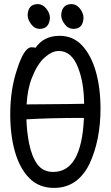

<svg xmlns="http://www.w3.org/2000/svg" viewBox="-20 -894 540 938"><path d="M244 24Q170 24 123 -24Q76 -72 53 -153Q30 -234 30 -337Q30 -457 64 -557Q98 -663 134 -663Q150 -663 153 -660Q194 -719 271 -719Q337 -719 381 -672Q425 -625 448 -545Q471 -465 471 -363Q471 -209 417 -93Q359 24 244 24ZM240 -54Q379 -54 390 -318Q226 -318 109 -311Q111 -251 122 -194Q135 -129 162.5 -91.5Q190 -54 240 -54ZM110 -384H115Q376 -386 391 -387Q390 -490 362 -562Q331 -645 267 -645Q234 -645 198 -613Q162 -581 136 -514Q114 -459 110 -384ZM174 -753Q149 -753 132 -776Q115 -799 115 -820Q117 -874 165 -874Q188 -874 206 -852Q224 -830 224 -806Q220 -753 174 -753ZM339 -753Q313 -753 296 -776Q279 -799 279 -820Q282 -874 330 -874Q353 -874 370.5 -852Q388 -830 388 -806Q385 -753 339 -753Z"/></svg>

Font: LXGW WenKai Mono Medium
Style: Regular
Weight: 500
Monospace: yes
Designer: LXGW / Fontworks Inc.
Foundry: LXGW / Fontworks Inc.
Version: Version 1.520; June 14, 2025